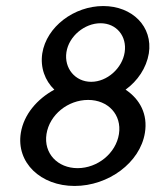

<svg xmlns="http://www.w3.org/2000/svg" viewBox="-20 -605 515 636"><path d="M49 -165C33 -66 115 11 227 11C339 11 444 -66 460 -165C470 -226 444 -276 396 -308C436 -337 465 -380 473 -428C487 -517 418 -585 322 -585C226 -585 134 -517 120 -428C113 -381 129 -338 160 -308C103 -277 59 -226 49 -165ZM134 -161C144 -225 205 -274 272 -274C338 -274 384 -225 374 -161C364 -97 303 -48 237 -48C171 -48 124 -97 134 -161ZM200 -432C208 -485 260 -528 313 -528C366 -528 401 -485 393 -432C385 -379 335 -334 282 -334C229 -334 192 -379 200 -432Z"/></svg>

Font: Charger Sport
Style: DfBdObl
Weight: 400
Designer: Jasper
Foundry: Cannot Into Space Fonts
Version: Version 1.1